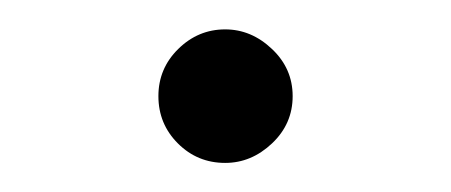

<svg xmlns="http://www.w3.org/2000/svg" viewBox="-20 -426 310 132"><path d="M134.8 -314Q115.7 -314 102.3 -327.4Q88.9 -340.8 88.9 -359.9Q88.9 -378.9 102.5 -392.3Q116.2 -405.8 134.8 -405.8Q152.8 -405.8 167 -392.3Q181.2 -378.9 181.2 -359.9Q181.2 -340.8 167 -327.4Q152.8 -314 134.8 -314Z"/></svg>

Font: Oakes Grotesk
Style: Regular
Weight: 400
Designer: Samuel Oakes
Foundry: Samuel Oakes
Version: Version 1.0 | wf-rip DC20170320